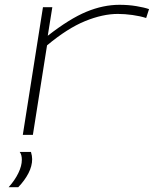

<svg xmlns="http://www.w3.org/2000/svg" viewBox="-20 -562 641 800"><path d="M198 -532 179 -413Q270 -484 340 -513Q410 -542 478 -542Q515 -542 548 -536.5Q581 -531 601 -524L589 -487Q564 -495 532 -499.5Q500 -504 471 -504Q408 -504 334.5 -474Q261 -444 176 -373L117 0H75L159 -532ZM62 71H109Q114 88 114 101Q114 130 98.5 160Q83 190 56 218H16Q42 189 56.5 159Q71 129 71 104Q71 82 62 71Z"/></svg>

Font: Georama ExtraExtended ExtraLight
Style: Italic
Weight: 200
Width: 8
Italic angle: -9°
Designer: Jean-Baptiste Levee
Foundry: Production Type
Version: Version 1.000